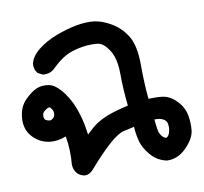

<svg xmlns="http://www.w3.org/2000/svg" viewBox="-59 -336 621 585"><g transform="rotate(-10 251.5 -44.0)"><path d="M412.1 184.6Q402.8 182.6 394 178.7Q385.3 174.8 377.4 168.9Q369.6 163.1 363.3 155.3Q353.5 144 346.9 131.8Q340.3 119.6 337.4 106.4Q332.5 86.9 331.5 65.9Q322.3 67.9 314.2 69.8Q306.2 71.8 298.8 73.2Q281.7 76.7 253.4 101.6Q223.6 127.9 186 171.4Q167.5 192.9 146 182.1Q136.2 177.2 130.9 168Q125.5 158.7 125 147V146V145.5Q127 125 126.2 103.3Q125.5 81.5 121.6 58.6Q97.2 68.8 72.8 66.4Q41.5 63 20 40.5Q-2.4 17.1 0 -18.1Q2.4 -53.2 23.4 -74.2Q43.5 -94.2 60.1 -101.1Q77.1 -107.9 97.7 -104.5Q119.6 -100.6 143.6 -67.9Q166 -36.6 177.2 3.9Q181.6 18.6 184.6 34.2Q187.5 49.8 189.5 64.9Q199.2 55.7 209 46.9Q227.1 30.8 256.8 18.6Q282.7 8.3 324.2 -1Q318.4 -54.2 318.4 -101.6Q318.4 -117.7 316.2 -131.6Q314 -145.5 310.1 -156.2Q306.2 -167 300.3 -175.8Q283.7 -200.7 266.1 -202.6Q261.7 -203.1 257.6 -203.4Q253.4 -203.6 249 -203.6Q244.6 -203.6 240.2 -203.4Q235.8 -203.1 231.2 -202.9Q226.6 -202.6 222.2 -201.7Q198.7 -198.7 175.8 -189.5Q171.9 -188 167 -185.3Q162.1 -182.6 156.5 -179Q150.9 -175.3 144.8 -170.7Q138.7 -166 132.1 -159.9Q125.5 -153.8 118.2 -147H117.7L117.2 -146.5Q105.5 -137.7 88.4 -138.7H86.4L84.5 -139.6L72.8 -145.5L70.8 -146.5L69.3 -148.4Q60.1 -160.2 61.5 -176.8V-177.2L62 -178.2Q67.4 -200.2 91.8 -219.2Q114.3 -237.3 148.4 -250.5Q182.1 -263.2 212.4 -269Q244.1 -274.4 268.1 -271.5Q292.5 -268.1 319.3 -252.4Q333 -244.6 344.7 -233.2Q356.4 -221.7 365.7 -207Q384.8 -176.8 384.8 -115.2Q384.8 -62 389.6 -10.3Q394.5 -10.7 399.4 -10.7Q404.3 -10.7 408.9 -10.7Q413.6 -10.7 418.5 -10.5Q423.3 -10.3 428.2 -9.8Q441.4 -8.8 453.4 -2.7Q465.3 3.4 475.1 13.7Q495.6 34.2 500.5 61Q504.9 86.9 502 109.4Q498.5 133.3 472.7 159.2Q460 172.4 445.1 178.7Q430.2 185.1 413.6 184.6H413.1ZM423.3 116.2Q427.2 113.3 429.7 109.9Q432.1 106.4 433.6 101.1Q437.5 88.4 435.1 75.2Q433.6 64.9 423.3 59.6Q414.6 54.2 396.5 54.7Q397.9 70.8 399.9 83.5Q400.9 91.3 403.3 97.2Q405.8 103 409.7 107.9Q416 115.2 423.3 116.2ZM92.3 -2Q95.2 -4.4 96.7 -7.3Q98.1 -10.3 98.6 -14.6Q99.1 -19.5 97.9 -23.7Q96.7 -27.8 93.3 -32.2Q88.9 -38.1 85.9 -37.1Q83 -36.6 79.3 -34.4Q75.7 -32.2 71.3 -28.8Q64.5 -22.9 64.9 -13.7Q65.4 -4.4 69.3 -2Q76.2 2 82 2.4Q84 2.4 86.2 1.7Q88.4 1 91.3 -1.5L91.8 -2Z"/></g></svg>

Font: NaikaiFont
Style: Bold
Weight: 700
Version: Version 1.89